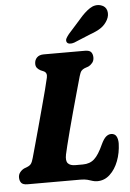

<svg xmlns="http://www.w3.org/2000/svg" viewBox="-62 -988 713 1050"><g transform="rotate(-5 294.0 -463.5)"><path d="M336.5 0H48Q22 0 13 -11.5Q4 -23 4 -41Q4 -57.5 13.8 -69.5Q23.5 -81.5 37 -88L55 -95Q68.5 -100.5 75.2 -109.8Q82 -119 88 -141Q95 -166 107.2 -210Q119.5 -254 133.8 -306.8Q148 -359.5 162.2 -411.8Q176.5 -464 187.5 -506.8Q198.5 -549.5 203.5 -572.5Q209 -597.5 190.5 -607L172 -615Q160 -621.5 153.2 -630.2Q146.5 -639 146.5 -652.5Q146.5 -673.5 159.8 -686.8Q173 -700 197.5 -700H423Q449 -700 457.8 -688.5Q466.5 -677 466.5 -659.5Q466.5 -642 456.8 -630.2Q447 -618.5 435 -612.5L413.5 -605Q402.5 -600.5 395.8 -592.8Q389 -585 383 -564Q371.5 -523 357.5 -473.2Q343.5 -423.5 329.5 -372Q315.5 -320.5 303.2 -274Q291 -227.5 282.5 -193Q274 -158.5 271 -144Q264 -109.5 276.5 -95.5Q289 -81.5 317 -81.5H358Q396.5 -81.5 421.2 -103.8Q446 -126 471.5 -183Q485 -211.5 498.2 -222.8Q511.5 -234 526 -234Q546 -234 554.8 -219Q563.5 -204 563.5 -179.5Q562 -127.5 545 -83Q528 -38.5 498.2 -11Q468.5 16.5 429.5 16.5Q415 16.5 403.2 12.5Q391.5 8.5 376.2 4.2Q361 0 336.5 0ZM411 -873.5Q441.5 -910 471 -929.5Q500.5 -949 532 -940Q558.5 -932 564.8 -907.5Q571 -883 557.5 -857.5Q544 -832.5 521.8 -816.8Q499.5 -801 460 -787L369 -749.5Q356.5 -745 344.5 -746.2Q332.5 -747.5 328 -756Q323.5 -766 329.2 -776.8Q335 -787.5 344.5 -799Z"/></g></svg>

Font: Fraunces 72pt S100
Style: Bold Italic
Weight: 700
Italic angle: -16°
Version: Version 1.000; ttfautohint (v1.8.3)